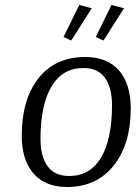

<svg xmlns="http://www.w3.org/2000/svg" viewBox="-20 -738 543 768"><path d="M503 -304Q503 -162 435 -76Q367 10 248 10Q161 10 114 -44Q67 -98 67 -196Q67 -339 133.5 -424.5Q200 -510 322 -510Q409 -510 456 -456Q503 -402 503 -304ZM314 -466Q230 -466 186 -392Q142 -318 142 -182Q142 -112 170.5 -73Q199 -34 257 -34Q340 -34 384 -107.5Q428 -181 428 -317Q428 -388 399.5 -427Q371 -466 314 -466ZM363 -590 426 -718 476 -705 394 -576ZM234 -590 297 -718 347 -705 265 -576Z"/></svg>

Font: ArsenalItalic
Style: Italic
Weight: 400
Italic angle: -9°
Designer: Andrij Shevchenko
Foundry: Stairsfor.com
Version: Version 1.000